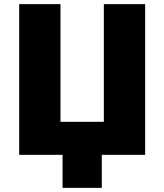

<svg xmlns="http://www.w3.org/2000/svg" viewBox="-20 -750 796 930"><path d="M683 -730V0H473V160H283V0H73V-730H273V-160H483V-730Z"/></svg>

Font: M PLUS 1p Black
Style: Regular
Weight: 900
Version: Version 1.061